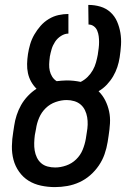

<svg xmlns="http://www.w3.org/2000/svg" viewBox="-20 -755 540 783"><path d="M204 8Q175 8 147 2Q119 -4 96.5 -18Q74 -32 58 -54.5Q42 -77 35 -103.5Q28 -130 28.5 -159Q29 -188 34 -217L38 -243Q41 -264 48 -285.5Q55 -307 66 -326.5Q77 -346 93.5 -363.5Q110 -381 129 -393Q116 -406 107 -422Q98 -438 94 -456.5Q90 -475 90.5 -494.5Q91 -514 94 -534Q97 -554 103 -574.5Q109 -595 120 -614Q131 -633 145.5 -649.5Q160 -666 179 -677.5Q198 -689 218.5 -693.5Q239 -698 259 -698V-618Q244 -618 229 -608.5Q214 -599 204.5 -584.5Q195 -570 190.5 -554.5Q186 -539 183 -523V-521Q181 -507 180.5 -493Q180 -479 183 -466Q186 -453 193 -442Q200 -431 211 -424Q221 -425 231.5 -426Q242 -427 252 -427Q266 -427 280.5 -425.5Q295 -424 309 -421Q325 -429 337.5 -441.5Q350 -454 358.5 -469Q367 -484 371.5 -500.5Q376 -517 379 -533V-534Q381 -547 382.5 -559Q384 -571 384 -583.5Q384 -596 382.5 -607.5Q381 -619 376.5 -630Q372 -641 362.5 -648Q353 -655 341 -655L340 -735Q366 -735 389.5 -728Q413 -721 430.5 -705Q448 -689 457.5 -667Q467 -645 471 -621Q475 -597 473.5 -572Q472 -547 468 -521Q465 -501 458.5 -481.5Q452 -462 441.5 -444Q431 -426 416 -410Q401 -394 382 -383Q399 -366 409.5 -345Q420 -324 425 -300.5Q430 -277 428.5 -252Q427 -227 423 -202L419 -176Q415 -151 406.5 -126.5Q398 -102 383 -80Q368 -58 348 -40.5Q328 -23 304 -12Q280 -1 254.5 3.5Q229 8 204 8ZM205 -72Q227 -72 250 -80Q273 -88 290.5 -105Q308 -122 317 -144Q326 -166 330 -189L334 -215Q337 -231 337.5 -246.5Q338 -262 335.5 -277Q333 -292 326.5 -305.5Q320 -319 309 -328.5Q298 -338 283 -342.5Q268 -347 252 -347Q230 -347 207 -339Q184 -331 166.5 -314Q149 -297 139.5 -274.5Q130 -252 127 -230L122 -204Q120 -188 119.5 -172Q119 -156 121.5 -141Q124 -126 130.5 -112.5Q137 -99 148 -89.5Q159 -80 174 -76Q189 -72 205 -72Z"/></svg>

Font: Iosevka Medium
Style: Italic
Weight: 500
Italic angle: -9°
Monospace: yes
Designer: Belleve Invis
Foundry: Belleve Invis
Version: Version 32.5.0; ttfautohint (v1.8.4)